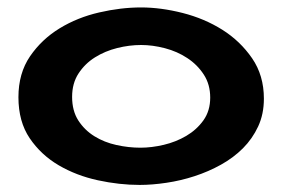

<svg xmlns="http://www.w3.org/2000/svg" viewBox="-20 -491 770 524"><path d="M365.2 -470.7Q418.9 -470.7 478.5 -455.6Q538.1 -440.4 586.9 -409.7Q635.7 -378.9 668 -332Q700.2 -285.2 700.2 -221.7Q700.2 -179.7 684.6 -146Q668.9 -112.3 643.1 -86.4Q617.2 -60.5 583 -41.5Q548.8 -22.5 511.2 -10.3Q473.6 2 434.6 7.8Q395.5 13.7 361.3 13.7Q305.7 13.7 247.1 1Q188.5 -11.7 140.1 -40Q91.8 -68.4 61 -113.8Q30.3 -159.2 30.3 -225.6Q30.3 -291 62 -337.4Q93.8 -383.8 142.6 -413.6Q191.4 -443.4 250.5 -457Q309.6 -470.7 365.2 -470.7ZM176.8 -226.6Q176.8 -188.5 193.8 -162.1Q210.9 -135.7 237.8 -119.1Q264.6 -102.5 297.9 -95.2Q331.1 -87.9 363.3 -87.9Q393.6 -87.9 426.8 -95.7Q460 -103.5 488.3 -120.1Q516.6 -136.7 535.2 -162.6Q553.7 -188.5 553.7 -224.6Q553.7 -260.7 536.1 -287.6Q518.6 -314.5 491.2 -332.5Q463.9 -350.6 430.2 -359.4Q396.5 -368.2 365.2 -368.2Q333 -368.2 299.8 -359.9Q266.6 -351.6 239.3 -334.5Q211.9 -317.4 194.3 -290.5Q176.8 -263.7 176.8 -226.6Z"/></svg>

Font: Cherry Cream Soda
Style: Regular
Weight: 400
Designer: Font Diner, Inc
Foundry: Font Diner, Inc
Version: Version 1.001